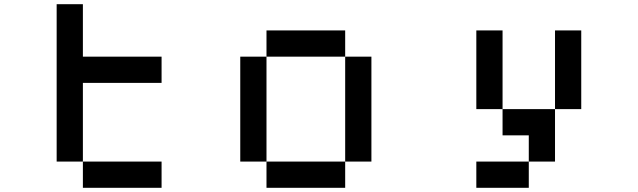

<svg xmlns="http://www.w3.org/2000/svg" viewBox="-20 -895 3040 915"><path d="M250 -875H375V-625H750V-500H375V-125H250ZM375 -125H750V0H375Z M1250 -750H1625V-625H1250ZM1625 -625H1750V-125H1625ZM1625 -125V0H1250V-125ZM1250 -125H1125V-625H1250Z M2250 -750H2375V-375H2250ZM2375 -375H2625V-125H2500V-250H2375ZM2625 -375V-750H2750V-375ZM2500 -125V0H2250V-125Z"/></svg>

Font: Dogica
Style: Regular
Weight: 400
Monospace: yes
Designer: Roberto Mocci
Version: Version 001.012